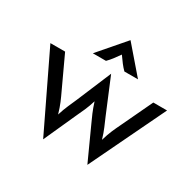

<svg xmlns="http://www.w3.org/2000/svg" viewBox="-144 -788 982 966"><g transform="rotate(30 347.0 -305.0)"><path d="M218.8 -479.2H295.1C314.6 -498.6 328.5 -518.1 348.6 -546.5C368.8 -518.1 382.6 -498.6 402.1 -479.2H481.2L350 -631.2ZM218.8 20.8 302.8 -165.3C318.1 -198.6 333.3 -227.8 347.2 -274.3C361.8 -227.8 375.7 -198.6 391 -165.3L475.7 20.8L686.1 -416.7H606.2L520.8 -236.1C504.9 -202.8 490.3 -173.6 476.4 -125C462.5 -173.6 447.2 -202.1 433.3 -236.1L350 -436.1L266 -236.1C252.1 -202.8 236.1 -172.9 221.5 -125C207.6 -173.6 193.8 -202.1 177.8 -236.1L93.8 -416.7H8.3Z"/></g></svg>

Font: Afacad
Style: Regular
Weight: 400
Designer: Kristian Moeller
Foundry: Dicotype
Version: Version 1.000